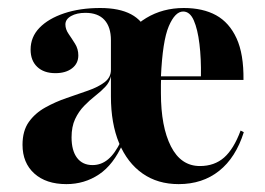

<svg xmlns="http://www.w3.org/2000/svg" viewBox="-20 -449 662 480"><path d="M426.6 11.3Q374.2 11.3 336.3 -15.3Q298.4 -41.9 277.8 -91.1Q257.3 -140.3 257.3 -208.1Q257.3 -281.5 280.6 -330.2Q304 -379 345.6 -404Q387.1 -429 439.5 -429Q487.1 -429 520.2 -410.9Q553.2 -392.7 571.4 -353.2Q589.5 -313.7 588.7 -249.2H344.4L342.7 -258.1H482.3Q483.1 -302.4 478.6 -339.1Q474.2 -375.8 464.5 -398Q454.8 -420.2 437.9 -420.2Q417.7 -420.2 402 -383.5Q386.3 -346.8 382.3 -256.5L383.1 -254.8Q382.3 -246 382.3 -237.1Q382.3 -228.2 382.3 -216.1Q382.3 -132.3 407.3 -83.1Q432.3 -33.9 479.8 -33.9Q516.1 -33.9 540.3 -55.2Q564.5 -76.6 581.5 -122.6L589.5 -118.5Q569.4 -54.8 527.8 -21.8Q486.3 11.3 426.6 11.3ZM211.3 -36.3Q233.1 -36.3 250.4 -50.8Q267.7 -65.3 282.3 -96L257.3 -208.1V-258.1Q254 -243.5 243.5 -232.3Q233.1 -221 218.5 -209.7Q204 -198.4 190.3 -184.3Q176.6 -170.2 167.7 -151.2Q158.9 -132.3 158.9 -105.6Q158.9 -72.6 172.6 -54.4Q186.3 -36.3 211.3 -36.3ZM146 11.3Q95.2 11.3 65.7 -15.3Q36.3 -41.9 36.3 -87.1Q36.3 -121.8 52 -144Q67.7 -166.1 93.1 -180.2Q118.5 -194.4 146.8 -204Q175 -213.7 200.4 -222.6Q225.8 -231.5 241.5 -243.5Q257.3 -255.6 257.3 -274.2V-348.4Q257.3 -381.5 241.1 -399.2Q225 -416.9 193.5 -416.9Q171.8 -416.9 157.7 -408.9Q143.5 -400.8 143.5 -387.9Q143.5 -375.8 151.6 -364.1Q159.7 -352.4 167.7 -339.5Q175.8 -326.6 175.8 -310.5Q175.8 -290.3 160.1 -278.2Q144.4 -266.1 118.5 -266.1Q89.5 -266.1 73 -281.9Q56.5 -297.6 56.5 -325Q56.5 -356.5 78.6 -379.4Q100.8 -402.4 140.3 -415.7Q179.8 -429 230.6 -429Q278.2 -429 307.7 -413.3Q337.1 -397.6 350.4 -364.5Q363.7 -331.5 363.7 -280.6L287.1 -90.3Q263.7 -37.1 227.4 -12.9Q191.1 11.3 146 11.3Z"/></svg>

Font: Playfair 144pt SemiCondensed ExtraBold
Style: Regular
Weight: 800
Width: 4
Designer: Claus Eggers Sørensen
Foundry: Claus Eggers Sørensen
Version: Version 2.203